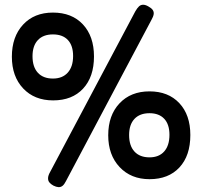

<svg xmlns="http://www.w3.org/2000/svg" viewBox="-20 -744 849 809"><path d="M205 38Q194 32 188 24.5Q182 17 182.5 6Q183 -5 191 -19L550 -696Q558 -710 565.5 -717Q573 -724 583 -724Q593 -724 605 -717Q618 -710 623.5 -702Q629 -694 627.5 -684Q626 -674 618 -660L258 19Q251 33 243.5 39Q236 45 226.5 44.5Q217 44 205 38ZM204 -321Q125 -321 77.5 -371.5Q30 -422 30 -505Q30 -589 77 -640Q124 -691 203 -691Q283 -691 329.5 -641Q376 -591 376 -506Q376 -420 330 -370.5Q284 -321 204 -321ZM203 -413Q243 -413 265.5 -438Q288 -463 288 -508Q288 -552 266 -575.5Q244 -599 203 -599Q162 -599 139.5 -575Q117 -551 117 -507Q117 -462 139.5 -437.5Q162 -413 203 -413ZM610 11Q532 11 484 -40Q436 -91 436 -174Q436 -258 483.5 -308.5Q531 -359 610 -359Q689 -359 735.5 -309.5Q782 -260 782 -175Q782 -88 736 -38.5Q690 11 610 11ZM610 -81Q650 -81 672 -106Q694 -131 694 -176Q694 -220 672 -243.5Q650 -267 610 -267Q569 -267 546.5 -243Q524 -219 524 -175Q524 -130 546.5 -105.5Q569 -81 610 -81Z"/></svg>

Font: Fredoka Light Medium
Style: Regular
Weight: 500
Version: Version 2.001